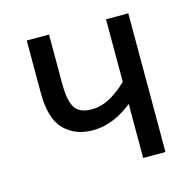

<svg xmlns="http://www.w3.org/2000/svg" viewBox="-74 -512 585 585"><g transform="rotate(-15 219.0 -219.0)"><path d="M308.6 0V-437.5H378.9V0ZM196.3 -183.6Q229.5 -183.6 262.2 -203.6Q294.9 -223.6 323.2 -255.9L358.4 -225.6Q331.1 -182.6 282.7 -151.9Q234.4 -121.1 182.6 -121.1Q127.9 -121.1 93.3 -155.8Q58.6 -190.4 58.6 -272.5V-437.5H128.9V-280.3Q128.9 -228.5 143.6 -206.1Q158.2 -183.6 196.3 -183.6Z"/></g></svg>

Font: Sudo Var
Style: Regular
Weight: 400
Monospace: yes
Designer: Jens Kutilek
Foundry: Jens Kutilek
Version: Version 0.065;FEAKit 1.0